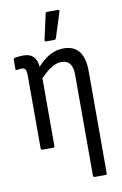

<svg xmlns="http://www.w3.org/2000/svg" viewBox="-96 -750 630 989"><g transform="rotate(-10 219.0 -255.0)"><path d="M76 0Q68 0 68 -9V-387Q68 -412 62.5 -421Q57 -430 43 -430Q37 -430 30.5 -429Q24 -428 18 -427Q11 -426 11 -434V-481Q11 -488 19 -491Q30 -493 41.5 -494Q53 -495 63 -495Q131 -495 136 -423Q170 -460 203 -477.5Q236 -495 273 -495Q381 -495 381 -357V176Q381 185 373 185H317Q309 185 309 176V-352Q309 -428 250 -428Q202 -428 140 -362V-9Q140 0 132 0ZM191 -546Q183 -546 185 -555L214 -687Q215 -695 224 -695H280Q289 -695 286 -685L244 -553Q241 -546 234 -546Z"/></g></svg>

Font: Sofia Sans Cond
Style: Regular
Weight: 400
Width: 3
Designer: Botio Nikoltchev, Ani Petrova
Foundry: lettersoup
Version: Version 4.100; ttfautohint (v1.8.3)